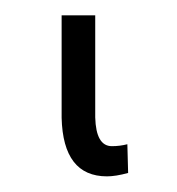

<svg xmlns="http://www.w3.org/2000/svg" viewBox="-20 29 228 248"><path d="M103 48.8V180.7Q104 217.8 124.5 217.8Q134.8 217.8 144.5 215.3L145.5 252.4Q129.4 256.8 118.2 256.8Q61.5 256.8 59.6 181.2V48.8Z"/></svg>

Font: Roboto Condensed Light
Style: Regular
Weight: 300
Designer: Google
Version: Version 2.134; 2016